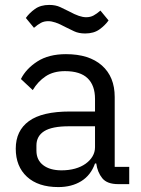

<svg xmlns="http://www.w3.org/2000/svg" viewBox="-20 -748 574 780"><path d="M460 0Q415 0 395.5 -24Q376 -48 371 -84H366Q349 -36 310 -12Q271 12 217 12Q135 12 89.5 -30Q44 -72 44 -144Q44 -217 97.5 -256Q151 -295 264 -295H366V-346Q366 -401 336 -430Q306 -459 244 -459Q197 -459 165.5 -438Q134 -417 113 -382L65 -427Q86 -469 132 -498.5Q178 -528 248 -528Q342 -528 394 -482Q446 -436 446 -354V-70H505V0ZM230 -56Q260 -56 285 -63Q310 -70 328 -83Q346 -96 356 -113Q366 -130 366 -150V-235H260Q191 -235 159.5 -215Q128 -195 128 -157V-136Q128 -98 155.5 -77Q183 -56 230 -56ZM326 -612Q300 -612 281 -621Q262 -630 246 -638Q222 -651 205.5 -656.5Q189 -662 176 -662Q159 -662 146 -655Q133 -648 118 -635L85 -675Q99 -695 122 -711.5Q145 -728 180 -728Q206 -728 225 -719Q244 -710 260 -702Q284 -689 300.5 -683.5Q317 -678 330 -678Q347 -678 360 -685Q373 -692 388 -705L421 -665Q407 -645 384 -628.5Q361 -612 326 -612Z"/></svg>

Font: IBM Plex Sans Arabic
Style: Regular
Weight: 400
Designer: Mike Abbink, Paul van der Laan, Pieter van Rosmalen, Wael Morcos, Khajak Apelian
Foundry: Bold Monday
Version: Version 1.005